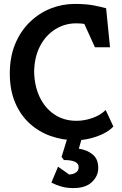

<svg xmlns="http://www.w3.org/2000/svg" viewBox="-20 -711 622 979"><path d="M366 4Q298 4 237 -18Q176 -40 129.5 -83Q83 -126 56.5 -189.5Q30 -253 30 -336Q30 -421 57.5 -487Q85 -553 132 -598.5Q179 -644 238 -667.5Q297 -691 361 -691Q422 -691 463 -682.5Q504 -674 521 -669L541 -470H464L410 -589Q403 -590 395 -591Q387 -592 369 -592Q310 -592 261.5 -561.5Q213 -531 184.5 -476.5Q156 -422 154 -348Q155 -275 181.5 -218Q208 -161 256.5 -128Q305 -95 370 -95Q410 -95 450.5 -109Q491 -123 519 -150L558 -66Q540 -46 509.5 -30.5Q479 -15 441.5 -5.5Q404 4 366 4ZM355 248Q319 248 292 240Q265 232 242 220L276 139L333 179Q338 179 349.5 176.5Q361 174 371 165.5Q381 157 381 141Q381 105 306 105L294 89L322 -2H396L382 47Q426 54 453.5 77.5Q481 101 481 145Q481 187 448.5 217.5Q416 248 355 248Z"/></svg>

Font: Kreon Light SemiBold
Style: Regular
Weight: 600
Version: Version 2.002